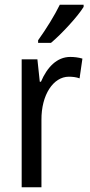

<svg xmlns="http://www.w3.org/2000/svg" viewBox="-20 -786 377 806"><path d="M331 -757V-766H231C209 -721 175 -666 140 -617V-606H194C237 -642 306 -716 331 -757ZM275 -547C219 -547 178 -504 152 -443H147L137 -537H71V0H154V-282C153 -388 204 -464 269 -464C285 -464 301 -462 314 -457L326 -540C309 -545 291 -547 275 -547Z"/></svg>

Font: Noto Sans Ethiopic Condensed
Style: Regular
Weight: 400
Width: 3
Designer: Monotype Design Team
Foundry: Monotype Imaging Inc.
Version: Version 2.102